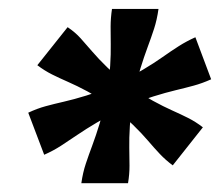

<svg xmlns="http://www.w3.org/2000/svg" viewBox="-20 -730 500 431"><path d="M63.8 -583.6Q80.2 -571.2 96.8 -562.9Q113.4 -554.6 132.9 -546.1Q152.4 -537.6 176 -525Q199.6 -512.4 229 -490.2L268.8 -538.4Q239.4 -560.6 220.3 -579.2Q201.2 -597.8 187.4 -613.9Q173.6 -630 161.2 -643.8Q148.8 -657.6 131.8 -669ZM79.2 -382.6Q99.6 -391.6 116.9 -402.8Q134.2 -414 153.4 -427.1Q172.6 -440.2 197.8 -455.1Q223 -470 258.4 -486.6L237.8 -540Q200.8 -523.8 173.2 -515.3Q145.6 -506.8 123.6 -501.8Q101.6 -496.8 82.5 -491.6Q63.4 -486.4 43.4 -477ZM267.4 -318.8Q270.8 -339.2 270.7 -358.1Q270.6 -377 270.2 -398.4Q269.8 -419.8 271.5 -447Q273.2 -474.2 279.8 -511.8L218.6 -517Q212 -480 203.7 -452.8Q195.4 -425.6 187.4 -404.2Q179.4 -382.8 172.7 -362.8Q166 -342.8 162.6 -318.8ZM231.4 -710Q228.4 -689.6 228.3 -670.7Q228.2 -651.8 228.6 -630.4Q229 -609 227.3 -582Q225.6 -555 218.6 -517L279.8 -511.8Q286.8 -549.2 295.1 -576Q303.4 -602.8 311.4 -624.2Q319.4 -645.6 325.9 -665.6Q332.4 -685.6 335.8 -710ZM367.8 -358.8 435.4 -444.2Q419.4 -456.6 402.5 -465.1Q385.6 -473.6 366.3 -482.2Q347 -490.8 323.4 -503.7Q299.8 -516.6 270.4 -538.8L230.6 -490.6Q259.4 -468.4 278.8 -449.5Q298.2 -430.6 312 -414.4Q325.8 -398.2 338.8 -384.4Q351.8 -370.6 367.8 -358.8ZM454 -552 418.6 -646.4Q398.6 -637.4 381.3 -626.4Q364 -615.4 345.1 -602Q326.2 -588.6 301 -573.6Q275.8 -558.6 240.4 -542L261 -489Q297.6 -505.2 324.9 -513.7Q352.2 -522.2 374 -527.4Q395.8 -532.6 414.9 -537.8Q434 -543 454 -552Z"/></svg>

Font: Roboto Serif 20pt
Style: Italic
Weight: 400
Italic angle: -10°
Designer: Greg Gazdowicz
Foundry: Commercial Type
Version: Version 1.008